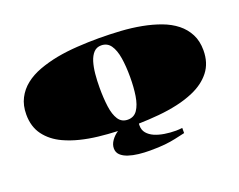

<svg xmlns="http://www.w3.org/2000/svg" viewBox="-135 -909 1745 1399"><g transform="rotate(-20 738.0 -209.5)"><path d="M809.1 239.7Q765.1 239.7 721.9 234.9Q678.7 230 643.6 218.3Q608.4 206.5 587.4 186.3Q566.4 166 566.4 134.8Q566.4 104.5 586.9 75.2Q607.4 45.9 638.2 25.9Q600.6 24.4 563.2 21.5Q525.9 18.6 489.7 14.6Q417 6.3 351.8 -10Q286.6 -26.4 231.4 -51.8Q147.9 -90.3 99.6 -155.3Q51.3 -220.2 51.3 -314.9Q51.3 -386.7 79.1 -439.9Q106.4 -493.2 154.5 -531.2Q202.6 -569.3 268.6 -593.8Q335 -618.2 410.2 -632.8Q486.3 -647 570.1 -652.3Q653.8 -657.7 737.8 -657.7Q779.8 -657.7 821.8 -656.2Q863.8 -654.8 905.8 -652.3Q989.3 -647 1065.7 -632.6Q1142.1 -618.2 1208 -593.8Q1272.9 -569.8 1321.8 -531.2Q1369.6 -493.2 1397.2 -439.9Q1424.8 -386.7 1424.8 -314.9Q1424.8 -216.3 1372.8 -150.1Q1320.8 -84 1231.4 -45.9Q1171.4 -20 1103 -4.9Q1033.7 10.7 956.5 17.8Q879.4 24.9 800.3 26.9Q799.3 32.7 799.3 35.6V43.9Q799.3 77.1 819.3 101.1Q839.4 125 873.5 140.1Q906.7 154.3 949 161.1Q991.2 168 1037.1 168Q1049.3 168 1061.5 167Q1073.7 166 1085.9 164.6V204.6Q1044.9 213.9 1008.3 221.9Q971.7 230 925.3 234.9Q878.9 239.7 809.1 239.7ZM735.4 -27.3Q783.2 -27.3 809.3 -65.7Q835.4 -104 845.7 -169.2Q856 -234.4 856 -314.9Q856 -397.9 845.5 -462.9Q835 -527.8 808.8 -565.2Q782.7 -602.5 735.4 -602.5Q700.2 -602.5 677.5 -578.4Q654.8 -554.2 642.1 -513.2Q629.9 -472.7 625 -422.1Q620.1 -371.6 620.1 -314.9Q620.1 -234.4 628.9 -169.2Q637.7 -104 662.6 -65.7Q687.5 -27.3 735.4 -27.3Z"/></g></svg>

Font: Asset
Style: Regular
Weight: 400
Version: Version 1.003; ttfautohint (v1.8.4.7-5d5b)